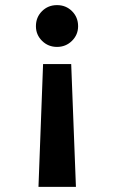

<svg xmlns="http://www.w3.org/2000/svg" viewBox="-20 -731 490 751"><path d="M285.5 -628.5Q285.5 -595 261.5 -571.2Q237.5 -547.5 203 -547.5Q168.5 -547.5 144.5 -571.2Q120.5 -595 120.5 -628.5Q120.5 -663.5 144.2 -687.2Q168 -711 203 -711Q238 -711 261.8 -687.2Q285.5 -663.5 285.5 -628.5ZM258.5 -480.5 277 0H130.5L148.5 -480.5Z"/></svg>

Font: League Mono Condensed
Style: Bold
Weight: 700
Width: 1
Designer: Tyler Finck
Foundry: The League of Moveable Type / Tyler Finck
Version: Version 2.210